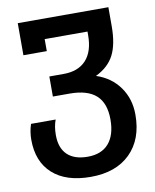

<svg xmlns="http://www.w3.org/2000/svg" viewBox="-87 -607 739 914"><g transform="rotate(-10 283.0 -150.5)"><path d="M29 17Q29 -22 41 -58H160Q148 -26 148 15Q148 78 182 110.5Q216 143 280 143Q347 143 382 102.5Q417 62 417 -13Q417 -92 375 -130Q333 -168 247 -168H166V-265H235Q306 -265 344 -306.5Q382 -348 382 -427V-444H175V-386H62V-541H500V-450Q500 -362 473.5 -310.5Q447 -259 385 -229Q456 -206 497 -149Q538 -92 538 -15Q538 104 469 172Q400 240 278 240Q159 240 94 181.5Q29 123 29 17Z"/></g></svg>

Font: Noto Sans Georgian Medium
Style: Regular
Weight: 500
Designer: Monotype Design team
Foundry: Monotype Imaging Inc.
Version: Version 1.000